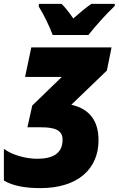

<svg xmlns="http://www.w3.org/2000/svg" viewBox="-22 -958 611 988"><path d="M249 -778H433C464 -818 527 -889 568 -927L569 -938H448C419 -918 388 -892 355 -863C339 -887 313 -921 295 -938H179L177 -925C203 -884 233 -822 249 -778ZM186 10C381 10 485 -91 485 -236C485 -333 442 -397 345 -419L528 -595L552 -714H139L107 -562H296L144 -415L119 -303H189C265 -303 300 -286 300 -239C300 -165 245 -141 169 -141C112 -141 41 -160 -2 -192V-29C44 -1 110 10 186 10Z"/></svg>

Font: Noto Sans UI SemiCondensed Black
Style: Italic
Weight: 900
Width: 4
Italic angle: -372°
Designer: Monotype Design Team
Foundry: Monotype Imaging Inc.
Version: Version 1.901